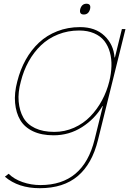

<svg xmlns="http://www.w3.org/2000/svg" viewBox="-20 -784 689 1019"><path d="M560.1 -352.1Q570.3 -394 571.5 -432.9Q572.8 -471.7 563.2 -506.3Q553.7 -541 533.7 -566.7Q513.7 -592.3 479.5 -607.2Q445.3 -622.1 399.9 -622.1Q340.3 -622.1 288.3 -601.3Q236.3 -580.6 197.8 -543.7Q159.2 -506.8 132.1 -458Q105 -409.2 90.8 -352.1Q74.7 -293.9 79.1 -244.9Q83.5 -195.8 103.8 -159.9Q124 -124 166 -104Q208 -84 268.1 -84Q323.7 -84 373.3 -106.2Q422.9 -128.4 459.2 -166Q495.6 -203.6 521.2 -251.2Q546.9 -298.8 560.1 -352.1ZM627 -629.9H646L500 -41Q468.8 85.9 392.8 150.4Q316.9 214.8 190.9 214.8Q77.1 214.8 5.9 153.8L25.9 138.2Q54.2 166.5 99.6 182.4Q145 198.2 194.8 198.2Q422.4 198.2 481.9 -43L525.9 -221.2H523.9Q483.4 -152.8 415.3 -109.4Q347.2 -65.9 264.2 -65.9Q200.2 -65.9 155 -87.4Q109.9 -108.9 87.4 -147Q64.9 -185.1 60.1 -237.5Q55.2 -290 71.8 -352.1Q87.4 -414.6 116.5 -466.8Q145.5 -519 187 -557.9Q228.5 -596.7 284.2 -618.4Q339.8 -640.1 404.8 -640.1Q486.3 -640.1 534.7 -593.8Q583 -547.4 587.9 -479H589.8ZM458 -735.8Q450.2 -707 424.8 -707Q399.4 -707 405.8 -735.8Q414.1 -764.2 439 -764.2Q464.4 -764.2 458 -735.8Z"/></svg>

Font: Sinkin Sans 100 Thin Italic
Style: Regular
Weight: 100
Italic angle: -112°
Designer: Keith Bates
Foundry: K-Type
Version: Sinkin Sans (version 1.0)  by Keith Bates   •   © 2014   www